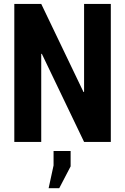

<svg xmlns="http://www.w3.org/2000/svg" viewBox="-20 -731 645 989"><path d="M550.8 0Q516.6 0 413.1 0Q358.4 -113.3 195.3 -454.1Q195.3 -454.1 192.4 -453.1Q192.4 -339.8 192.4 0Q158.2 0 53.7 0Q53.7 -132.8 53.7 -533.2Q53.7 -578.1 53.7 -710.9Q88.9 -710.9 192.4 -710.9Q247.1 -597.7 410.2 -256.8Q411.1 -256.8 413.1 -257.8Q413.1 -371.1 413.1 -710.9Q447.3 -710.9 550.8 -710.9Q550.8 -533.2 550.8 0ZM343.8 126Q329.1 154.3 285.2 238.3Q271.5 238.3 230.5 238.3Q236.3 209 255.9 121.1Q255.9 102.5 255.9 46.9Q278.3 46.9 343.8 46.9Q343.8 67.4 343.8 126Z"/></svg>

Font: Noto Sans Hebrew DECATHLON 
Style: Bold
Weight: 400
Designer: Monotype Design Team
Version: Version 2.000;GOOG;noto-fonts:20170220:a8a215d2e889